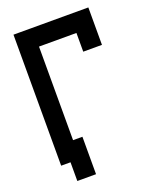

<svg xmlns="http://www.w3.org/2000/svg" viewBox="-178 -977 981 1205"><g transform="rotate(-20 312.5 -375.0)"><path d="M562.5 -625H437.5V-750H187.5V-125H250V125H125V0H62.5V-875H562.5Z"/></g></svg>

Font: Oldtimer
Style: Regular
Weight: 400
Designer: GGBotNet
Foundry: GGBotNet
Version: 1.00